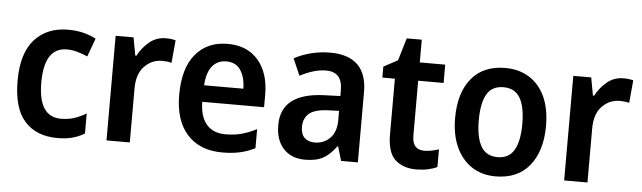

<svg xmlns="http://www.w3.org/2000/svg" viewBox="-45 -822 3322 993"><g transform="rotate(5 1616.0 -325.5)"><path d="M276 10Q166 10 105.5 -57.5Q45 -125 45 -268Q45 -410 109 -481.5Q173 -553 283 -553Q328 -553 364.5 -543.5Q401 -534 428 -519L393 -424Q366 -436 338.5 -443.5Q311 -451 286 -451Q168 -451 168 -269Q168 -91 285 -91Q323 -91 355 -101.5Q387 -112 416 -130V-26Q387 -8 353.5 1Q320 10 276 10Z M790 -553Q817 -553 841 -547L830 -429Q820 -432 807 -433.5Q794 -435 782 -435Q728 -435 689.5 -395.5Q651 -356 651 -280V0H530V-543H623L640 -450H646Q668 -492 704.5 -522.5Q741 -553 790 -553Z M1111 -552Q1213 -552 1270 -486Q1327 -420 1327 -307V-242H1006Q1007 -165 1041.5 -125Q1076 -85 1140 -85Q1185 -85 1222.5 -95Q1260 -105 1301 -126V-27Q1263 -8 1223.5 1Q1184 10 1131 10Q1015 10 949.5 -62Q884 -134 884 -267Q884 -406 945 -479Q1006 -552 1111 -552ZM1112 -461Q1067 -461 1039.5 -428Q1012 -395 1008 -328H1212Q1211 -386 1187 -423.5Q1163 -461 1112 -461Z M1643 -553Q1835 -553 1835 -364V0H1748L1726 -74H1723Q1692 -31 1656 -10.5Q1620 10 1561 10Q1490 10 1449 -34.5Q1408 -79 1408 -157Q1408 -323 1632 -331L1715 -334V-361Q1715 -413 1693.5 -436Q1672 -459 1631 -459Q1597 -459 1563 -448.5Q1529 -438 1495 -420L1457 -507Q1495 -528 1543 -540.5Q1591 -553 1643 -553ZM1658 -255Q1588 -252 1559.5 -227Q1531 -202 1531 -158Q1531 -119 1551 -101Q1571 -83 1603 -83Q1651 -83 1683 -115.5Q1715 -148 1715 -209V-257Z M2171 -90Q2191 -90 2210 -94Q2229 -98 2247 -104V-12Q2227 -2 2198.5 4Q2170 10 2138 10Q2070 10 2029 -27.5Q1988 -65 1988 -160V-448H1923V-505L1996 -544L2031 -661H2109V-543H2241V-448H2109V-163Q2109 -90 2171 -90Z M2788 -272Q2788 -143 2726.5 -66.5Q2665 10 2550 10Q2479 10 2426.5 -24.5Q2374 -59 2345 -122.5Q2316 -186 2316 -272Q2316 -404 2377.5 -478.5Q2439 -553 2553 -553Q2623 -553 2676 -520.5Q2729 -488 2758.5 -425.5Q2788 -363 2788 -272ZM2439 -272Q2439 -183 2466 -136.5Q2493 -90 2552 -90Q2611 -90 2638 -136.5Q2665 -183 2665 -272Q2665 -361 2638 -407Q2611 -453 2552 -453Q2492 -453 2465.5 -407Q2439 -361 2439 -272Z M3166 -553Q3193 -553 3217 -547L3206 -429Q3196 -432 3183 -433.5Q3170 -435 3158 -435Q3104 -435 3065.5 -395.5Q3027 -356 3027 -280V0H2906V-543H2999L3016 -450H3022Q3044 -492 3080.5 -522.5Q3117 -553 3166 -553Z"/></g></svg>

Font: Noto Sans SemiCondensed SemiBold
Style: Regular
Weight: 600
Width: 4
Designer: Monotype Design Team
Foundry: Monotype Imaging Inc.
Version: Version 2.013; ttfautohint (v1.8.4.7-5d5b)